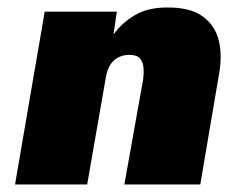

<svg xmlns="http://www.w3.org/2000/svg" viewBox="-20 -491 627 511"><path d="M361 -280 311 0H513L564 -300Q572 -351 560.5 -389.5Q549 -428 515.5 -450Q482 -472 423 -471Q374 -471 339.5 -451Q305 -431 282 -399L291 -460H99L20 0H212L261 -281Q264 -302 272 -316Q280 -330 293.5 -337.5Q307 -345 324 -345Q345 -345 353 -335Q361 -325 362 -310.5Q363 -296 361 -280Z"/></svg>

Font: Jost Black
Style: Italic
Weight: 900
Italic angle: -5°
Version: Version 3.710